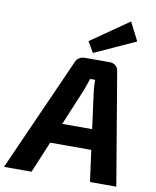

<svg xmlns="http://www.w3.org/2000/svg" viewBox="-138 -1015 887 1091"><g transform="rotate(10 305.0 -469.5)"><path d="M451 -690Q470 -690 484 -678Q498 -666 500 -647L609 0H457L389 -509Q387 -526 386 -543Q385 -560 385 -577H356Q351 -562 345.5 -544.5Q340 -527 333 -510L120 0H-39L252 -653Q259 -672 273.5 -681Q288 -690 307 -690ZM504 -298 490 -181H134L148 -298ZM529 -939 583 -833 346 -725 310 -787Z"/></g></svg>

Font: Exo 2
Style: Bold Italic
Weight: 700
Italic angle: -8°
Designer: Natanael Gama
Foundry: Natanael Gama
Version: Version 2.010